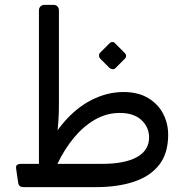

<svg xmlns="http://www.w3.org/2000/svg" viewBox="-20 -770 768 792"><path d="M76.3 1.9Q67.6 1.9 62.3 -2.1Q56.9 -6 54.9 -16.3L46.3 -75.9Q45.3 -86.6 51.1 -90.3Q56.9 -94.1 64.4 -94.1H144Q183.5 -194.1 238.3 -259.6Q293.1 -325.1 357.8 -357.7Q422.4 -390.4 489.1 -390.4Q549.6 -390.4 590.7 -365.8Q631.8 -341.2 652.8 -301.1Q673.7 -260.9 673.7 -214.1Q673.7 -137.7 636.8 -90.3Q599.9 -42.9 532.7 -20.5Q465.5 1.9 375 1.9ZM216.9 -94.1H401.4Q494.3 -94.1 544.7 -121.9Q595 -149.8 595 -203.1Q595 -245.2 563.4 -274.8Q531.7 -304.4 472.9 -304.1Q419.6 -303.9 372.1 -276.7Q324.7 -249.6 285.4 -202.4Q246.1 -155.2 216.9 -94.1ZM140.6 -72.6V-727Q140.6 -737 147.1 -743.5Q153.6 -750 163.6 -750H200.1Q211.1 -750 217.1 -743.5Q223.1 -737 223.1 -727V-348Q223.1 -325.6 222.6 -305.6Q222.1 -285.5 220.6 -267.2Q219 -248.8 217.4 -230.4Q215.7 -211.9 213.5 -191.9Q211.3 -171.8 208 -149.4ZM456.2 -488.9Q451.5 -484.1 444.3 -484.6Q437.1 -485.1 431.5 -489.9L393.3 -528.1Q388.4 -533.8 388.4 -540.8Q388.4 -547.9 393.3 -552.8L431.5 -591Q437.1 -596.6 443.8 -596.7Q450.5 -596.7 455.2 -591L493.1 -552.8Q506.9 -539.6 494.4 -527.1Z"/></svg>

Font: Rubik Light
Style: Italic
Weight: 300
Italic angle: -12°
Designer: Hubert and Fischer
Foundry: Hubert and Fischer
Version: Version 2.300;gftools[0.9.30]